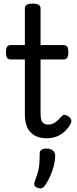

<svg xmlns="http://www.w3.org/2000/svg" viewBox="-20 -750 428 1065"><path d="M239 17Q199 17 172 1.5Q145 -14 131.5 -43Q118 -72 118 -113V-420H41Q26 -420 19.5 -429Q13 -438 13 -460Q13 -483 19.5 -491.5Q26 -500 41 -500H118V-704Q118 -717 128.5 -723.5Q139 -730 161 -730Q183 -730 194 -723.5Q205 -717 205 -704V-500H331Q346 -500 352.5 -491.5Q359 -483 359 -460Q359 -438 352.5 -429Q346 -420 331 -420H205V-122Q205 -88 214.5 -73.5Q224 -59 247 -59Q269 -59 286 -71Q303 -83 321 -104Q331 -115 341 -113Q351 -111 361 -103Q374 -94 375.5 -83.5Q377 -73 372 -64Q356 -35 334.5 -17Q313 1 289 9Q265 17 239 17ZM186 291Q174 286 171 278Q168 270 173 255Q185 224 191 202Q197 180 198.5 157.5Q200 135 200 105Q200 88 209.5 81Q219 74 238 74Q261 74 273.5 85Q286 96 286 115Q286 140 279 168Q272 196 260 223.5Q248 251 232 275Q222 291 212 294Q202 297 186 291Z"/></svg>

Font: Playwrite HR Lijeva
Style: Regular
Weight: 400
Designer: Veronika Burian, José Scaglione
Foundry: TypeTogether
Version: Version 1.002